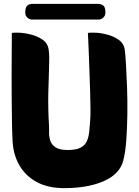

<svg xmlns="http://www.w3.org/2000/svg" viewBox="-20 -959 718 992"><path d="M117 -873Q107 -884 112 -912Q117 -939 149 -939H486Q500 -939 510.5 -932.5Q521 -926 523 -912Q528 -884 518 -873Q506 -858 491 -858H144Q138 -858 130 -862Q122 -866 117 -873ZM625 -699Q628 -676 631 -624.5Q634 -573 636.5 -506Q639 -439 638 -368.5Q637 -298 632.5 -235Q628 -172 617 -130Q600 -61 518 -24Q436 13 311 13Q229 13 171 -18Q113 -49 81 -103.5Q49 -158 45 -229Q43 -264 42 -318.5Q41 -373 40.5 -436.5Q40 -500 40 -562Q40 -624 40.5 -675.5Q41 -727 41 -758Q41 -789 41 -789Q52 -791 79.5 -790Q107 -789 138 -781Q172 -773 200 -754Q228 -735 232 -699Q236 -669 233.5 -609.5Q231 -550 229.5 -473.5Q228 -397 233 -315Q234 -298 233.5 -276Q233 -254 239.5 -233Q246 -212 266.5 -198Q287 -184 330 -184Q373 -184 396 -196Q419 -208 428.5 -229Q438 -250 441 -278Q444 -306 446 -338Q448 -359 447.5 -400Q447 -441 445.5 -492Q444 -543 442 -595Q440 -647 438.5 -691Q437 -735 435.5 -762Q434 -789 434 -789Q445 -791 473 -790Q501 -789 531 -781Q565 -773 593 -753.5Q621 -734 625 -699Z"/></svg>

Font: Potta One
Style: Regular
Weight: 400
Designer: 108,108go
Foundry: Font Zone 108
Version: Version 1.000